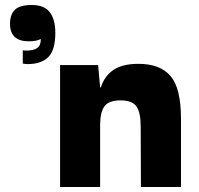

<svg xmlns="http://www.w3.org/2000/svg" viewBox="-20 -756 793 767"><path d="M72 -555Q77 -554 85 -554Q114 -554 128.5 -564Q143 -574 143 -599L142 -600Q127 -591 95 -591Q20 -591 20 -661Q20 -697 39 -716.5Q58 -736 107 -736Q157 -736 179 -707Q201 -678 201 -625Q201 -555 172.5 -527.5Q144 -500 91 -500Q86 -500 81 -500.5Q76 -501 71 -502V-554ZM380 -9H220V-496H372L380 -407H383Q397 -452 433 -476.5Q469 -501 533 -501Q620 -501 661.5 -452Q703 -403 703 -282V-9H543L542 -251Q542 -307 525 -331Q508 -355 461 -355Q417 -355 399 -333.5Q381 -312 380 -260Z"/></svg>

Font: Bakbak One
Style: Regular
Weight: 400
Designer: Saumya Kishore and Sanchit Sawaria
Foundry: A Good Feeling
Version: Version 1.003; ttfautohint (v1.8.3)